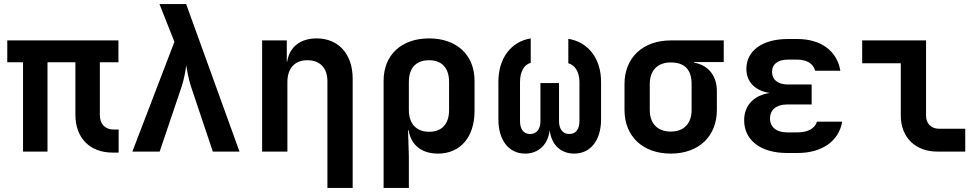

<svg xmlns="http://www.w3.org/2000/svg" viewBox="-20 -750 4840 950"><path d="M567 5V-109H543C500 -109 474 -136 474 -182V-442H566V-550H16V-442H94V0H215V-442H353V-182C353 -68 424 5 537 5Z M770 0 879 -322C891 -360 899 -403 901 -427C905 -403 913 -359 925 -322L1033 0H1165L901 -730H769L843 -543L635 0Z M1547 -560C1465 -560 1412 -517 1401 -445H1399V-550H1277V0H1402V-344C1402 -413 1439 -452 1501 -452C1563 -452 1600 -414 1600 -348V180H1725V-361C1725 -482 1655 -560 1547 -560Z M2103 -560C1966 -560 1878 -478 1878 -350V180H2003V26L1999 -105H2002C2013 -33 2066 10 2147 10C2258 10 2328 -72 2328 -201V-350C2328 -478 2240 -560 2103 -560ZM2202 -206C2202 -137 2167 -98 2103 -98C2040 -98 2003 -138 2003 -206V-344C2003 -413 2038 -452 2103 -452C2167 -452 2202 -413 2202 -344Z M2792 -437C2826 -428 2847 -392 2847 -345V-151C2847 -110 2829 -87 2797 -87C2765 -87 2746 -110 2746 -151V-339H2654V-151C2654 -110 2635 -87 2603 -87C2571 -87 2553 -110 2553 -151V-345C2553 -394 2573 -431 2606 -439V-560C2509 -544 2446 -463 2446 -345V-159C2446 -56 2498 10 2578 10C2645 10 2692 -35 2700 -107C2707 -35 2754 10 2821 10C2902 10 2954 -56 2954 -159V-345C2954 -461 2890 -542 2792 -558Z M3561 -550H3299C3160 -550 3070 -464 3070 -334V-206C3070 -76 3160 10 3299 10C3438 10 3527 -76 3527 -206V-299C3527 -375 3485 -428 3414 -440V-443H3561ZM3402 -206C3402 -139 3364 -99 3299 -99C3233 -99 3195 -139 3195 -206V-334C3195 -401 3233 -441 3299 -441C3364 -441 3402 -409 3402 -334Z M4022 -148C4013 -115 3977 -95 3927 -95H3874C3822 -95 3790 -121 3790 -164C3790 -207 3822 -233 3874 -233H3996V-332H3877C3829 -332 3800 -356 3800 -394C3800 -433 3829 -455 3878 -455H3925C3973 -455 4005 -434 4013 -400H4138C4122 -497 4043 -557 3925 -557H3878C3752 -557 3673 -499 3673 -409C3673 -344 3718 -300 3789 -290C3711 -279 3662 -229 3662 -155C3662 -56 3744 7 3874 7H3927C4047 7 4131 -52 4147 -148Z M4756 0V-113H4626C4587 -113 4562 -139 4562 -178V-550H4246V-437H4437V-178C4437 -71 4509 0 4617 0Z"/></svg>

Font: Tekne LDO
Style: Bold
Weight: 700
Monospace: yes
Designer: Alessio Laiso, Mario Rullo, Paolo Rosset
Foundry: Alessio Laiso
Version: Version 1.000;hotconv 1.0.109;makeotfexe 2.5.65596